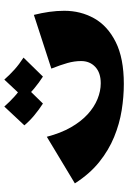

<svg xmlns="http://www.w3.org/2000/svg" viewBox="128 -715 594 890"><g transform="rotate(-90 425.0 -270.0)"><path d="M481 7Q421 7 358.5 -3Q296 -13 235 -38Q174 -63 119 -107Q64 -151 20 -220L236 -350Q253 -285 280 -238Q307 -191 340.5 -160.5Q374 -130 411 -115Q448 -100 484 -100Q533 -100 560 -125.5Q587 -151 587 -191Q587 -222 578 -254Q569 -286 552 -329L801 -410Q810 -374 815 -339Q820 -304 820 -269Q820 -193 785 -130.5Q750 -68 675 -30.5Q600 7 481 7ZM390 -368Q362 -386 335.5 -408Q309 -430 289 -454L376 -547Q399 -521 423 -499.5Q447 -478 478 -458ZM515 -368Q487 -386 460.5 -408Q434 -430 414 -454L501 -547Q524 -521 548 -499.5Q572 -478 603 -458Z"/></g></svg>

Font: Marhey
Style: Bold
Weight: 700
Designer: Nur Syamsi & Bustanul Arifin
Foundry: Namelatype
Version: Version 1.000